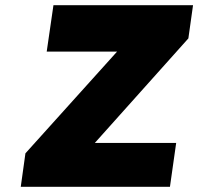

<svg xmlns="http://www.w3.org/2000/svg" viewBox="-20 -720 764 740"><path d="M60 0 78 -129 514 -613 579 -521H160L186 -700H724L706 -572L272 -87L204 -169H659L635 0Z"/></svg>

Font: Lexend ExtBd
Style: Italic
Weight: 800
Italic angle: -8.13011°
Designer: Bonnie Shaver-Troup, Thomas Jockin
Foundry: Lexend
Version: Version 1.007